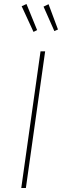

<svg xmlns="http://www.w3.org/2000/svg" viewBox="-20 -937 309 957"><path d="M109 0H86L182 -681H205ZM165 -787 147 -778 88 -906 112 -917ZM269 -790 251 -782 197 -904 222 -916Z"/></svg>

Font: FiraGO Thin
Style: Italic
Weight: 100
Italic angle: -8°
Designer: bBox Type GmbH
Foundry: bBox Type GmbH
Version: Version 1.001